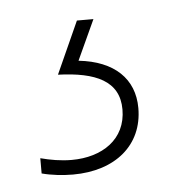

<svg xmlns="http://www.w3.org/2000/svg" viewBox="-32 -97 278 301"><g transform="rotate(-5 107.5 54.0)"><path d="M183 79C183 33 152 3 96 -3L125 -66H99L62 16C121 18 158 34 158 79C158 126 120 151 72 151C55 151 38 148 23 144V168C38 172 56 174 72 174C139 174 183 137 183 79Z"/></g></svg>

Font: Noto Sans Malayalam UI Condensed Thin
Style: Regular
Weight: 100
Width: 3
Designer: Jelle Bosma - Monotype Design Team
Foundry: Monotype Imaging Inc.
Version: Version 2.104